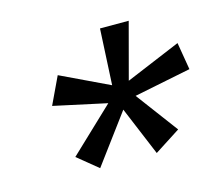

<svg xmlns="http://www.w3.org/2000/svg" viewBox="-65 -830 609 538"><g transform="rotate(-15 239.0 -561.0)"><path d="M79.2 -575 233.3 -541.7 105 -420 164.2 -371.7 269.2 -513.3 328.3 -371.7 403.3 -420 312.5 -541.7 477.5 -575 464.2 -654.2 305 -587.5 348.3 -750H265L256.7 -587.5L116.7 -654.2Z"/></g></svg>

Font: Boon Medium
Style: Italic
Weight: 500
Italic angle: -9°
Designer: Sungsit Sawaiwan
Foundry: FontUni
Version: Version 3.0